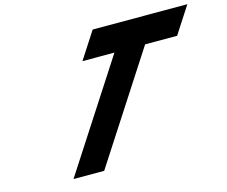

<svg xmlns="http://www.w3.org/2000/svg" viewBox="-112 -981 1346 1136"><g transform="rotate(-15 561.0 -412.5)"><path d="M435.5 -660H631.5L204 0H392L819.5 -660H1015.5L1122.4 -825H542.4Z"/></g></svg>

Font: Hussar
Style: BdWodka
Weight: 700
Foundry: Cannot Into Space Fonts
Version: Version 2.00